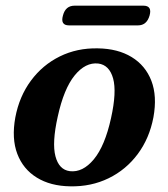

<svg xmlns="http://www.w3.org/2000/svg" viewBox="-20 -645 594 677"><path d="M325 -474.5Q395.5 -473.5 444.2 -443.8Q493 -414 513.8 -360Q534.5 -306 521 -231.5Q507 -157.5 465.8 -102Q424.5 -46.5 363 -16.5Q301.5 13.5 227.5 12Q158 11 109.8 -18.8Q61.5 -48.5 41 -102.5Q20.5 -156.5 34 -231Q48 -305 89 -360.5Q130 -416 190.8 -446Q251.5 -476 325 -474.5ZM226 -41.5Q271.5 -36 310.8 -83.2Q350 -130.5 371.5 -228.5Q392 -321 378.8 -368.5Q365.5 -416 326.5 -421Q281.5 -426 243.2 -379Q205 -332 183.5 -233.5Q163 -141.5 175.5 -94Q188 -46.5 226 -41.5ZM202 -590.5Q211 -625 243 -625H485.5Q517 -625 507.5 -590.5Q497.5 -555.5 466.5 -555.5H223.5Q192 -555.5 202 -590.5Z"/></svg>

Font: Fraunces 9pt SemiBold
Style: Italic
Weight: 600
Italic angle: -16°
Version: Version 1.000;[b76b70a41]